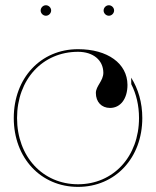

<svg xmlns="http://www.w3.org/2000/svg" viewBox="-20 -710 595 732"><path d="M135 -670C135 -659 144.5 -650 155 -650C166 -650 175 -659.5 175 -670C175 -681 165.5 -690 155 -690C144 -690 135 -680.5 135 -670ZM375 -670C375 -659 384.5 -650 395 -650C406 -650 415 -659.5 415 -670C415 -681 405.5 -690 395 -690C384 -690 375 -680.5 375 -670ZM277.5 -522.5C135 -522.5 32.5 -412 32.5 -260C32.5 -108 135.5 2.5 277.5 2.5C419.5 2.5 522.5 -108 522.5 -260C522.5 -319 507 -371.5 480 -414L480.5 -389C499.5 -352 510 -308 510 -260C510 -113.5 412.5 -7.5 277.5 -7.5C142.5 -7.5 45 -113.5 45 -260C45 -406.5 142 -512.5 277.5 -512.5C335.5 -512.5 373.5 -480.5 374 -433C374 -401 345.5 -382.5 345.5 -355.5C345.5 -321.5 367 -298.5 399.5 -298.5C439.5 -298.5 466 -333.5 466 -386.5C465.5 -468 390.5 -522.5 277.5 -522.5Z"/></svg>

Font: ZnikomitNo24
Style: Regular
Weight: 500
Designer: gluk
Foundry: gluk
Version: Version 0.55